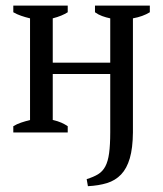

<svg xmlns="http://www.w3.org/2000/svg" viewBox="-20 -467 575 677"><path d="M218.8 0H26.9V-22Q39.6 -29.8 54.4 -34.7Q69.3 -39.6 85.9 -43.9V-402.3Q69.3 -406.2 54.4 -411.4Q39.6 -416.5 26.9 -423.8V-447.3H218.8V-423.8Q209 -417.5 196 -412.1Q183.1 -406.7 166 -402.3V-246.1H368.7V-402.3Q354 -405.3 340.1 -410.4Q326.2 -415.5 314.9 -423.8V-447.3H508.3V-423.8Q483.9 -408.7 448.7 -402.3V0Q448.2 55.2 437.7 91.1Q427.2 127 407 148.2Q386.7 169.4 357.4 178.5Q328.1 187.5 290 189.5L285.6 164.6Q309.6 157.2 325.7 147.5Q341.8 137.7 351.3 119.9Q360.8 102.1 364.7 73.2Q368.7 44.4 368.7 -1V-206.1H166V-43.9Q184.1 -40 196.5 -34.4Q209 -28.8 218.8 -22Z"/></svg>

Font: PT Astra Serif
Style: Regular
Weight: 400
Designer: A.Korolkova, I. Chaeva
Foundry: ParaType Ltd
Version: Version 1.002